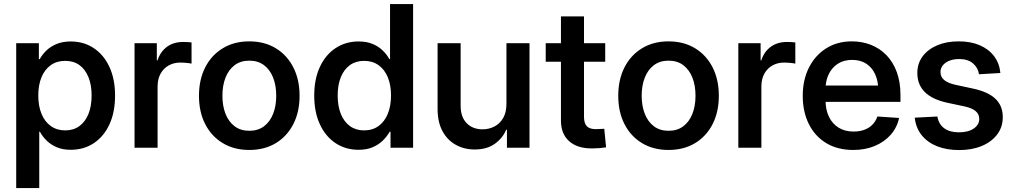

<svg xmlns="http://www.w3.org/2000/svg" viewBox="-20 -748 5132 972"><path d="M62 204.1V-529.3H176.8V-448.7H181.2Q194.3 -472.7 215.6 -492.9Q236.8 -513.2 267.3 -525.6Q297.9 -538.1 337.9 -538.1Q403.8 -538.1 454.3 -504.6Q504.9 -471.2 533.7 -409.7Q562.5 -348.1 562.5 -264.2Q562.5 -180.2 534.2 -118.7Q505.9 -57.1 455.1 -23.4Q404.3 10.3 337.9 10.3Q297.9 10.3 267.8 -2.4Q237.8 -15.1 216.6 -35.9Q195.3 -56.6 182.1 -81.1H178.7V204.1ZM310.1 -87.9Q352.1 -87.9 381.8 -109.6Q411.6 -131.3 427.7 -170.9Q443.8 -210.4 443.8 -264.6Q443.8 -318.4 427.7 -357.7Q411.6 -397 382.1 -418.5Q352.5 -439.9 310.1 -439.9Q267.6 -439.9 237.1 -418.2Q206.5 -396.5 190.2 -357.2Q173.8 -317.9 173.8 -264.6Q173.8 -211.4 190.2 -171.6Q206.5 -131.8 237.3 -109.9Q268.1 -87.9 310.1 -87.9Z M661.1 0V-529.3H773.9V-442.4H777.3Q792 -486.8 825.4 -511.2Q858.9 -535.6 907.7 -535.6Q918.9 -535.6 930.4 -534.9Q941.9 -534.2 949.7 -533.2V-425.8Q942.9 -427.7 926.3 -429.4Q909.7 -431.2 892.1 -431.2Q859.9 -431.2 834 -416.7Q808.1 -402.3 793 -375.2Q777.8 -348.1 777.8 -309.6V0Z M1241.7 11.2Q1165.5 11.2 1108.2 -23.2Q1050.8 -57.6 1019 -119.4Q987.3 -181.2 987.3 -262.7Q987.3 -345.2 1019 -407.2Q1050.8 -469.2 1108.2 -503.9Q1165.5 -538.6 1241.7 -538.6Q1318.8 -538.6 1376 -503.9Q1433.1 -469.2 1464.8 -407.2Q1496.6 -345.2 1496.6 -262.7Q1496.6 -181.2 1464.8 -119.4Q1433.1 -57.6 1376 -23.2Q1318.8 11.2 1241.7 11.2ZM1242.2 -85.9Q1286.1 -85.9 1316.4 -108.6Q1346.7 -131.3 1362.5 -171.4Q1378.4 -211.4 1378.4 -263.2Q1378.4 -315.4 1362.5 -355.5Q1346.7 -395.5 1316.4 -418.2Q1286.1 -440.9 1242.2 -440.9Q1198.2 -440.9 1168 -418.2Q1137.7 -395.5 1121.8 -355.5Q1106 -315.4 1106 -263.2Q1106 -211.4 1121.8 -171.4Q1137.7 -131.3 1168 -108.6Q1198.2 -85.9 1242.2 -85.9Z M1795.9 10.3Q1729.5 10.3 1678.7 -23.4Q1627.9 -57.1 1599.4 -118.7Q1570.8 -180.2 1570.8 -264.2Q1570.8 -348.1 1599.6 -409.7Q1628.4 -471.2 1679.2 -504.6Q1730 -538.1 1795.4 -538.1Q1836.4 -538.1 1866.2 -525.6Q1896 -513.2 1917 -492.9Q1938 -472.7 1951.2 -448.7H1954.6V-727.5H2071.3V0H1957V-81.1H1952.6Q1939 -56.6 1917.5 -35.9Q1896 -15.1 1866 -2.4Q1835.9 10.3 1795.9 10.3ZM1823.2 -87.9Q1865.7 -87.9 1896.2 -109.9Q1926.8 -131.8 1943.1 -171.6Q1959.5 -211.4 1959.5 -264.6Q1959.5 -317.9 1943.1 -357.2Q1926.8 -396.5 1896.2 -418.2Q1865.7 -439.9 1823.2 -439.9Q1781.7 -439.9 1751.7 -418.5Q1721.7 -397 1705.6 -357.7Q1689.5 -318.4 1689.5 -264.6Q1689.5 -210.4 1705.6 -170.9Q1721.7 -131.3 1751.7 -109.6Q1781.7 -87.9 1823.2 -87.9Z M2543.9 -222.7V-529.3H2660.6V0H2546.4V-91.3H2542.5Q2524.9 -48.3 2484.6 -19.8Q2444.3 8.8 2383.3 8.8Q2330.1 8.8 2287.4 -14.9Q2244.6 -38.6 2220 -84.2Q2195.3 -129.9 2195.3 -195.8V-529.3H2312V-211.9Q2312 -155.8 2342.5 -124.5Q2373 -93.3 2422.9 -93.3Q2454.6 -93.3 2482.2 -107.2Q2509.8 -121.1 2526.9 -149.9Q2543.9 -178.7 2543.9 -222.7Z M3043.9 -529.3V-435.5H2742.7V-529.3ZM2819.8 -665H2936.5V-157.2Q2936.5 -124 2950.7 -109.1Q2964.8 -94.2 2996.6 -94.2Q3006.8 -94.2 3018.3 -95Q3029.8 -95.7 3039.1 -96.2L3048.3 -2Q3033.2 0.5 3014.2 2Q2995.1 3.4 2975.6 3.4Q2901.9 3.4 2860.8 -33.7Q2819.8 -70.8 2819.8 -137.2Z M3364.3 11.2Q3288.1 11.2 3230.7 -23.2Q3173.3 -57.6 3141.6 -119.4Q3109.9 -181.2 3109.9 -262.7Q3109.9 -345.2 3141.6 -407.2Q3173.3 -469.2 3230.7 -503.9Q3288.1 -538.6 3364.3 -538.6Q3441.4 -538.6 3498.5 -503.9Q3555.7 -469.2 3587.4 -407.2Q3619.1 -345.2 3619.1 -262.7Q3619.1 -181.2 3587.4 -119.4Q3555.7 -57.6 3498.5 -23.2Q3441.4 11.2 3364.3 11.2ZM3364.7 -85.9Q3408.7 -85.9 3439 -108.6Q3469.2 -131.3 3485.1 -171.4Q3501 -211.4 3501 -263.2Q3501 -315.4 3485.1 -355.5Q3469.2 -395.5 3439 -418.2Q3408.7 -440.9 3364.7 -440.9Q3320.8 -440.9 3290.5 -418.2Q3260.3 -395.5 3244.4 -355.5Q3228.5 -315.4 3228.5 -263.2Q3228.5 -211.4 3244.4 -171.4Q3260.3 -131.3 3290.5 -108.6Q3320.8 -85.9 3364.7 -85.9Z M3717.8 0V-529.3H3830.6V-442.4H3834Q3848.6 -486.8 3882.1 -511.2Q3915.5 -535.6 3964.4 -535.6Q3975.6 -535.6 3987.1 -534.9Q3998.5 -534.2 4006.3 -533.2V-425.8Q3999.5 -427.7 3982.9 -429.4Q3966.3 -431.2 3948.7 -431.2Q3916.5 -431.2 3890.6 -416.7Q3864.7 -402.3 3849.6 -375.2Q3834.5 -348.1 3834.5 -309.6V0Z M4299.8 11.2Q4220.7 11.2 4163.3 -23.2Q4106 -57.6 4075 -119.6Q4043.9 -181.6 4043.9 -262.7Q4043.9 -343.8 4075.4 -406Q4106.9 -468.3 4162.8 -503.4Q4218.8 -538.6 4292.5 -538.6Q4344.7 -538.6 4389.6 -520.8Q4434.6 -502.9 4468 -468.3Q4501.5 -433.6 4520 -383.1Q4538.6 -332.5 4538.6 -267.1V-232.4H4097.2V-314.9H4479.5L4426.3 -291Q4426.3 -337.4 4410.6 -371.8Q4395 -406.2 4365.5 -425.5Q4335.9 -444.8 4293.9 -444.8Q4252 -444.8 4221.9 -425.5Q4191.9 -406.2 4175.5 -372.6Q4159.2 -338.9 4159.2 -295.4V-242.2Q4159.2 -192.9 4176.5 -157Q4193.8 -121.1 4225.6 -101.6Q4257.3 -82 4301.3 -82Q4332 -82 4356.2 -91.1Q4380.4 -100.1 4397 -117.2Q4413.6 -134.3 4421.9 -158.2L4531.7 -150.9Q4521.5 -102.5 4489.3 -65.9Q4457 -29.3 4408.4 -9Q4359.9 11.2 4299.8 11.2Z M5044.4 -378.4 4936 -372.1Q4932.1 -403.8 4906.5 -426.5Q4880.9 -449.2 4835.4 -449.2Q4793.5 -449.2 4767.3 -430.4Q4741.2 -411.6 4741.2 -382.8Q4741.2 -358.4 4760 -342.8Q4778.8 -327.1 4816.4 -318.8L4907.2 -299.3Q4983.4 -282.7 5020 -247.3Q5056.6 -211.9 5056.6 -154.8Q5056.6 -105 5028.3 -67.4Q5000 -29.8 4950.2 -9Q4900.4 11.7 4835.9 11.7Q4772.9 11.7 4724.6 -7.3Q4676.3 -26.4 4646.5 -63Q4616.7 -99.6 4610.8 -152.3L4725.6 -158.2Q4731.9 -119.6 4759.8 -98.9Q4787.6 -78.1 4834.5 -78.1Q4881.8 -78.1 4909.7 -97.4Q4937.5 -116.7 4937.5 -145.5Q4937.5 -170.4 4918.7 -185.8Q4899.9 -201.2 4864.3 -209L4774.9 -228Q4699.2 -244.6 4661.6 -282.2Q4624 -319.8 4624 -378.4Q4624 -426.3 4650.4 -462.2Q4676.8 -498 4723.9 -518.3Q4771 -538.6 4833.5 -538.6Q4895 -538.6 4940.4 -518.8Q4985.8 -499 5012.7 -463.4Q5039.6 -427.7 5044.4 -378.4Z"/></svg>

Font: Inter Cardless Tabular Medium
Style: Regular
Weight: 500
Designer: Rasmus Andersson
Foundry: rsms
Version: Version 4.000;git-4fc901f